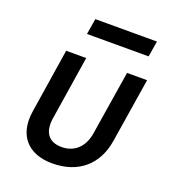

<svg xmlns="http://www.w3.org/2000/svg" viewBox="-138 -856 875 972"><g transform="rotate(20 300.0 -370.5)"><path d="M195 -666H527L541 -751H209ZM253 10C393 10 485 -69 506 -204L561 -550H453L398 -205C386 -128 338 -84 269 -84C200 -84 167 -128 179 -205L233 -550H125L71 -204C50 -72 120 10 253 10Z"/></g></svg>

Font: JetBrains Mono SemiBold
Style: Italic
Weight: 472
Italic angle: -9°
Monospace: yes
Designer: Philipp Nurullin, Konstantin Bulenkov
Foundry: JetBrains
Version: Version 2.305